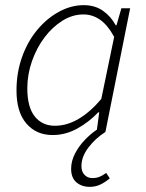

<svg xmlns="http://www.w3.org/2000/svg" viewBox="-20 -512 567 745"><path d="M328 213Q297 213 276.5 195.5Q256 178 256 143Q256 113 271 84Q286 55 309 31Q332 7 356 -9L365 -76H361Q325 -38 279.5 -13Q234 12 184 12Q121 12 82.5 -32.5Q44 -77 44 -161Q44 -230 65.5 -290.5Q87 -351 124.5 -396Q162 -441 209 -466.5Q256 -492 305 -492Q348 -492 379 -470.5Q410 -449 429 -414H432L451 -480H485L389 0Q350 25 323 60.5Q296 96 296 133Q296 154 308 166.5Q320 179 338 179Q353 179 365 174.5Q377 170 392 159L406 180Q387 196 368.5 204.5Q350 213 328 213ZM193 -24Q240 -24 285.5 -51Q331 -78 373 -128L423 -369Q397 -416 367.5 -436Q338 -456 304 -456Q261 -456 222 -431.5Q183 -407 152.5 -366.5Q122 -326 104 -274.5Q86 -223 86 -169Q86 -96 115 -60Q144 -24 193 -24Z"/></svg>

Font: Source Sans 3 ExtraLight Light
Style: Italic
Weight: 300
Italic angle: -11°
Version: Version 3.052;hotconv 1.1.0;makeotfexe 2.6.0